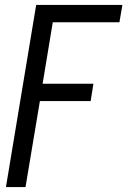

<svg xmlns="http://www.w3.org/2000/svg" viewBox="-20 -540 540 775"><path d="M4 215 126 -520H474L462 -450H193L152 -202H357L346 -132H141L83 215Z"/></svg>

Font: Iosevka SS18
Style: Italic
Weight: 400
Italic angle: -9°
Monospace: yes
Designer: Belleve Invis
Foundry: Belleve Invis
Version: Version 25.1.1; ttfautohint (v1.8.4)